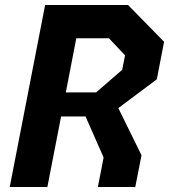

<svg xmlns="http://www.w3.org/2000/svg" viewBox="-20 -750 678 770"><path d="M19 0H170L225 -283H323L395.5 -118.5L372.5 0H522.5L547.5 -127.5L454.5 -316.5L609 -432L638 -582.5L493.5 -730H161ZM244 -379.5 286 -596.5H417L481.5 -528L470 -470L365.5 -379.5Z"/></svg>

Font: Monaspace Krypton
Style: Bold Italic
Weight: 700
Italic angle: -11°
Designer: Riley Cran & the Lettermatic Team
Foundry: Lettermatic
Version: Version 1.101 (Monaspace Krypton)